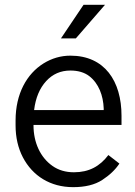

<svg xmlns="http://www.w3.org/2000/svg" viewBox="-20 -770 564 800"><path d="M284.7 9.8C334.5 9.8 375 0 405.8 -20C436.5 -40 460.4 -62.5 477.5 -88.4L431.6 -124C396 -77.1 351.1 -52.2 288.1 -52.2C253.4 -52.2 223.6 -61 198.7 -78.6C148.4 -113.8 119.6 -175.8 119.6 -247.6V-249.5H486.3V-287.6C486.3 -432.1 416 -538.1 273.4 -538.1C233.9 -538.1 196.3 -527.3 161.6 -505.9C91.8 -462.4 44.9 -379.9 44.9 -268.1V-247.6C44.9 -197.8 55.2 -153.3 75.2 -114.7C115.7 -37.1 189.5 9.8 284.7 9.8ZM273.4 -476.1C305.2 -476.1 331.5 -468.3 351.6 -453.1C391.6 -422.4 410.2 -371.1 412.1 -318.4V-311.5H122.1C128.4 -362.8 145.5 -402.8 172.4 -432.1C199.2 -461.4 232.9 -476.1 273.4 -476.1ZM295.9 -609.9 417.5 -750H328.1L233.9 -609.9Z"/></svg>

Font: Vazirmatn Light
Style: Regular
Weight: 300
Designer: Saber Rastikerdar
Foundry: Saber Rastikerdar
Version: Version 33.003